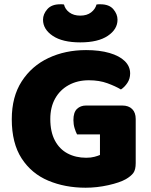

<svg xmlns="http://www.w3.org/2000/svg" viewBox="-20 -859 704 897"><path d="M614 -303V-97Q614 -66 603 -51Q592 -36 568 -22Q540 -6 486.5 6Q433 18 380 18Q284 18 205.5 -15Q127 -48 81 -119Q35 -190 35 -302Q35 -407 81.5 -479Q128 -551 206.5 -588Q285 -625 382 -625Q445 -625 491.5 -611.5Q538 -598 563 -573.5Q588 -549 588 -516Q588 -491 575 -471.5Q562 -452 545 -441Q520 -456 482 -470Q444 -484 395 -484Q342 -484 301 -461.5Q260 -439 237.5 -398.5Q215 -358 215 -303Q215 -243 236.5 -202.5Q258 -162 296 -142Q334 -122 383 -122Q405 -122 421.5 -126.5Q438 -131 447 -135V-231H340Q334 -242 328.5 -260Q323 -278 323 -298Q323 -334 339.5 -350Q356 -366 382 -366H551Q581 -366 597.5 -349.5Q614 -333 614 -303ZM355 -786Q386 -786 405.5 -801Q425 -816 431 -838Q436 -839 440.5 -839Q445 -839 449 -839Q490 -839 509.5 -816Q529 -793 529 -767Q529 -722 483.5 -691.5Q438 -661 355 -661Q272 -661 226.5 -691.5Q181 -722 181 -767Q181 -793 201 -816Q221 -839 261 -839Q266 -839 270 -839Q274 -839 279 -838Q284 -816 304 -801Q324 -786 355 -786Z"/></svg>

Font: Baloo Bhaijaan 2 ExtraBold
Style: Regular
Weight: 800
Designer: Sanskriti Dholi, Noopur Datye and Ek Type
Foundry: Ek Type
Version: Version 1.701